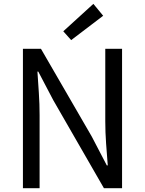

<svg xmlns="http://www.w3.org/2000/svg" viewBox="-20 -990 763 1010"><path d="M100.6 0V-733.4H195.4L462.8 -271.5L541.9 -119.9H546.9Q542.3 -175.3 538.1 -235.1Q533.8 -295 533.8 -352.2V-733.4H622.1V0H526.7L260.4 -462.7L181.3 -613.5H176.9Q180.4 -558.2 184.4 -500.7Q188.3 -443.1 188.3 -384.9V0ZM354.4 -779 312.9 -825.4 471.2 -969.7 522.7 -907.1Z"/></svg>

Font: Noto Sans HK Thin
Style: Regular
Weight: 100
Designer: Ryoko NISHIZUKA 西塚涼子 (kana, bopomofo & ideographs); Paul D. Hunt (Latin, Greek & Cyrillic); Sandoll Communications 산돌커뮤니
Foundry: Adobe
Version: Version 2.004-H2;hotconv 1.0.118;makeotfexe 2.5.65603